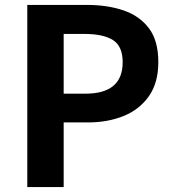

<svg xmlns="http://www.w3.org/2000/svg" viewBox="-20 -761 707 781"><path d="M91 0V-741H334Q416 -741 481.5 -719Q547 -697 585.5 -646.5Q624 -596 624 -508Q624 -424 585.5 -369.5Q547 -315 482.5 -289Q418 -263 338 -263H239V0ZM239 -380H328Q479 -380 479 -508Q479 -573 439.5 -598Q400 -623 323 -623H239Z"/></svg>

Font: Source Han Sans
Style: Bold
Weight: 700
Designer: Ryoko NISHIZUKA Ë•øÂ°öÊ∂ºÂ≠ê (kana, bopomofo & ideographs); Paul D. Hunt (Latin, Greek & Cyrillic); Sandoll Communicatio
Foundry: Adobe
Version: Version 2.004;hotconv 1.0.118;makeotfexe 2.5.65603